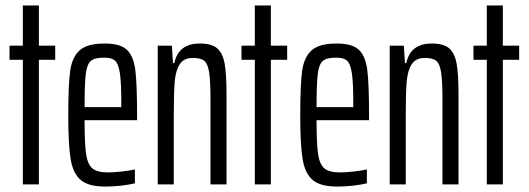

<svg xmlns="http://www.w3.org/2000/svg" viewBox="-20 -678 1945 706"><path d="M64 0V-458H15V-510H64V-658H123V-510H183V-458H123V0Z M484 -236H291Q291 -150 296.5 -112Q302 -74 319.5 -59Q337 -44 378 -44Q399 -44 429 -47.5Q459 -51 476 -55V-4Q457 1 427 4.5Q397 8 367 8Q306 8 277.5 -15.5Q249 -39 240 -91.5Q231 -144 231 -254Q231 -366 238 -417Q245 -468 273 -493Q301 -518 365 -518Q422 -518 446.5 -495Q471 -472 477.5 -421Q484 -370 484 -255ZM291 -284H426V-301Q426 -377 420.5 -411Q415 -445 402.5 -455.5Q390 -466 363 -466Q328 -466 314 -454Q300 -442 295.5 -406.5Q291 -371 291 -284Z M560 -510H612L616 -446H621Q636 -518 715 -518Q758 -518 778.5 -500.5Q799 -483 806 -444Q813 -405 813 -329V0H754V-309Q754 -380 749 -412Q744 -444 731 -454.5Q718 -465 689 -465Q656 -465 641 -442Q626 -419 622.5 -378.5Q619 -338 619 -257V0H560Z M917 0V-458H868V-510H917V-658H976V-510H1036V-458H976V0Z M1337 -236H1144Q1144 -150 1149.5 -112Q1155 -74 1172.5 -59Q1190 -44 1231 -44Q1252 -44 1282 -47.5Q1312 -51 1329 -55V-4Q1310 1 1280 4.5Q1250 8 1220 8Q1159 8 1130.5 -15.5Q1102 -39 1093 -91.5Q1084 -144 1084 -254Q1084 -366 1091 -417Q1098 -468 1126 -493Q1154 -518 1218 -518Q1275 -518 1299.5 -495Q1324 -472 1330.5 -421Q1337 -370 1337 -255ZM1144 -284H1279V-301Q1279 -377 1273.5 -411Q1268 -445 1255.5 -455.5Q1243 -466 1216 -466Q1181 -466 1167 -454Q1153 -442 1148.5 -406.5Q1144 -371 1144 -284Z M1413 -510H1465L1469 -446H1474Q1489 -518 1568 -518Q1611 -518 1631.5 -500.5Q1652 -483 1659 -444Q1666 -405 1666 -329V0H1607V-309Q1607 -380 1602 -412Q1597 -444 1584 -454.5Q1571 -465 1542 -465Q1509 -465 1494 -442Q1479 -419 1475.5 -378.5Q1472 -338 1472 -257V0H1413Z M1770 0V-458H1721V-510H1770V-658H1829V-510H1889V-458H1829V0Z"/></svg>

Font: Saira Ultra Condensed
Style: Regular
Weight: 400
Width: 1
Designer: Hector Gatti with collaboration of the Omnibus-Type team
Foundry: Omnibus-Type
Version: Version 1.001; ttfautohint (v1.8)